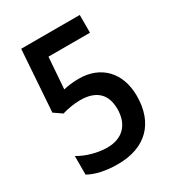

<svg xmlns="http://www.w3.org/2000/svg" viewBox="-174 -820 858 937"><g transform="rotate(-30 255.0 -352.0)"><path d="M259 -447C224 -447 196 -443 171 -437L184 -614H418V-714H88L64 -368L109 -337C138 -346 178 -353 211 -353C302 -353 348 -308 348 -225C348 -138 298 -86 212 -86C159 -86 97 -103 53 -130V-25C94 -2 150 10 216 10C376 10 462 -83 462 -233C462 -365 381 -447 259 -447Z"/></g></svg>

Font: Noto Sans UI SemiCondensed Medium
Style: Regular
Weight: 500
Width: 4
Designer: Monotype Design Team
Foundry: Monotype Imaging Inc.
Version: Version 1.901